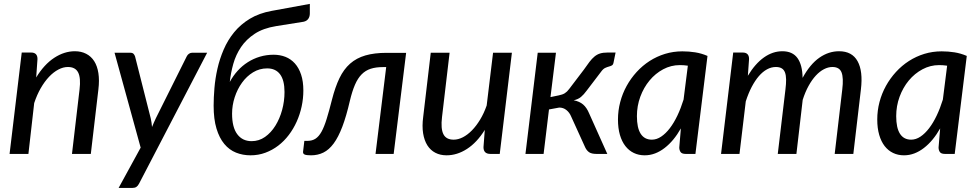

<svg xmlns="http://www.w3.org/2000/svg" viewBox="-20 -772 4909 963"><path d="M28 0 89 -508.5H136Q168 -508.5 168 -476L161.5 -383.5Q201.5 -449 252 -482Q302.5 -515 355.5 -515Q387.5 -515 412.2 -502.2Q437 -489.5 452.5 -465.2Q468 -441 473.5 -405.2Q479 -369.5 473.5 -323.5L435.5 0H341L379 -323.5Q386 -381 372 -408.5Q358 -436 320.5 -436Q297 -436 272.8 -423.2Q248.5 -410.5 226 -386.8Q203.5 -363 184.2 -329.5Q165 -296 151.5 -255L122.5 0Z M677.5 149Q671.5 160.5 664 165.5Q656.5 170.5 645 170.5H575L685.5 -31.5L554.5 -507.5H633Q644.5 -507.5 649.8 -502Q655 -496.5 657.5 -488.5L736 -178.5Q738.5 -167.5 740 -157Q741.5 -146.5 742.5 -135Q747 -146.5 751.8 -157.2Q756.5 -168 762 -179.5L916.5 -489Q920.5 -497.5 928 -502.5Q935.5 -507.5 943.5 -507.5H1019Z M1365 -641Q1300 -630.5 1257.5 -602.5Q1215 -574.5 1189 -536Q1163 -497.5 1150.2 -452Q1137.5 -406.5 1132.5 -361Q1149 -391.5 1171.8 -416.8Q1194.5 -442 1222.8 -460Q1251 -478 1283.8 -487.8Q1316.5 -497.5 1352.5 -497.5Q1384.5 -497.5 1411.8 -486.8Q1439 -476 1459 -453.8Q1479 -431.5 1490.2 -397.8Q1501.5 -364 1501.5 -318Q1501.5 -278 1493 -238.2Q1484.5 -198.5 1468.2 -162.2Q1452 -126 1428.5 -95Q1405 -64 1375.5 -41.5Q1346 -19 1311 -6Q1276 7 1236.5 7Q1197.5 7 1163.8 -6.5Q1130 -20 1105 -50Q1080 -80 1065.8 -127.2Q1051.5 -174.5 1051.5 -242Q1051.5 -282 1055.5 -330Q1059.5 -378 1070.5 -427Q1081.5 -476 1101.8 -523.2Q1122 -570.5 1154.2 -610Q1186.5 -649.5 1233 -677.8Q1279.5 -706 1343 -717.5L1534 -752.5V-704.5Q1534 -688.5 1526.2 -677.5Q1518.5 -666.5 1503 -663ZM1144 -202Q1144 -133.5 1170 -98.8Q1196 -64 1242 -64Q1279 -64 1309.2 -85.2Q1339.5 -106.5 1361.2 -141.5Q1383 -176.5 1395 -220.5Q1407 -264.5 1407 -310.5Q1407 -369.5 1384.8 -399.2Q1362.5 -429 1320 -429Q1281.5 -429 1249.2 -409.2Q1217 -389.5 1193.8 -357.2Q1170.5 -325 1157.2 -284.2Q1144 -243.5 1144 -202Z M1645 -272Q1661 -335 1682.5 -379.8Q1704 -424.5 1736 -452.8Q1768 -481 1812.8 -494Q1857.5 -507 1919.5 -507H2017L1954.5 0H1863.5L1917 -435.5H1900.5Q1865 -435.5 1839 -427Q1813 -418.5 1793.8 -399Q1774.5 -379.5 1760.5 -347.2Q1746.5 -315 1735 -267Q1717 -189 1697 -136.5Q1677 -84 1653.5 -52.2Q1630 -20.5 1602 -6.8Q1574 7 1540 7Q1516.5 7 1507.8 3Q1499 -1 1500 -11L1506.5 -65.5H1522.5Q1545.5 -65.5 1562.2 -76.2Q1579 -87 1592.5 -111.2Q1606 -135.5 1618.2 -175Q1630.5 -214.5 1645 -272Z M2235 -507.5 2197 -185Q2190 -127 2203.8 -99.2Q2217.5 -71.5 2255.5 -71.5Q2278 -71.5 2301.5 -83.5Q2325 -95.5 2347 -118Q2369 -140.5 2388.2 -172.2Q2407.5 -204 2421 -243L2453 -507.5H2547.5L2486.5 0H2439.5Q2405 0 2405 -34L2411.5 -120.5Q2372 -57 2322.2 -25Q2272.5 7 2220 7Q2188 7 2163.5 -5.8Q2139 -18.5 2123.5 -43Q2108 -67.5 2102.2 -103.2Q2096.5 -139 2102.5 -185L2140.5 -507.5Z M2908 -422Q2924 -445 2936.5 -461.5Q2949 -478 2961.8 -488.5Q2974.5 -499 2989.8 -503.8Q3005 -508.5 3027.5 -508.5H3067.5L3057.5 -459Q3055.5 -447.5 3049.2 -444Q3043 -440.5 3034.2 -438.2Q3025.5 -436 3015.2 -431.2Q3005 -426.5 2995 -412.5L2923 -318Q2908 -297.5 2894 -285.8Q2880 -274 2857.5 -269Q2886.5 -263.5 2904.8 -247.8Q2923 -232 2935 -203L3026 0H2972Q2947.5 0 2935.2 -8.2Q2923 -16.5 2915.5 -32L2844.5 -188Q2836.5 -207.5 2821 -220Q2805.5 -232.5 2785 -232.5L2733.5 -223L2706.5 0H2615.5L2677 -507.5H2768.5L2741 -285L2782 -293.5Q2791.5 -295.5 2799 -298Q2806.5 -300.5 2812.5 -304.2Q2818.5 -308 2824 -313.2Q2829.5 -318.5 2835 -326Z M3468 0H3419Q3400 0 3393.5 -9.5Q3387 -19 3387 -32.5L3395 -128Q3377.5 -97 3357 -72.2Q3336.5 -47.5 3313.5 -29.8Q3290.5 -12 3265.5 -2.5Q3240.5 7 3213.5 7Q3183.5 7 3159 -4.8Q3134.5 -16.5 3116.8 -39.2Q3099 -62 3089.2 -95.5Q3079.5 -129 3079.5 -172.5Q3079.5 -217.5 3090.8 -260.2Q3102 -303 3123 -341Q3144 -379 3173.2 -411Q3202.5 -443 3238.2 -466Q3274 -489 3315.5 -501.8Q3357 -514.5 3402.5 -514.5Q3435.5 -514.5 3467 -509.5Q3498.5 -504.5 3528.5 -491.5ZM3249.5 -71.5Q3273.5 -71.5 3296.2 -86.8Q3319 -102 3339.5 -128.8Q3360 -155.5 3377.5 -192.2Q3395 -229 3408.5 -272.5L3430 -442.5Q3409.5 -445.5 3390 -445.5Q3345.5 -445.5 3306.2 -424.5Q3267 -403.5 3237.8 -368.2Q3208.5 -333 3191.5 -286.8Q3174.5 -240.5 3174.5 -189.5Q3174.5 -130.5 3193.5 -101Q3212.5 -71.5 3249.5 -71.5Z M3596.5 0 3657.5 -508.5H3705Q3737 -508.5 3737 -476L3731 -392Q3767.5 -452.5 3811.5 -483.8Q3855.5 -515 3904 -515Q3955 -515 3979.8 -480.8Q4004.5 -446.5 4005.5 -381.5Q4043 -450 4089.5 -482.5Q4136 -515 4188.5 -515Q4253.5 -515 4281.2 -465.2Q4309 -415.5 4298 -323.5L4260 0H4166.5L4204.5 -323.5Q4211.5 -381 4201 -408.5Q4190.5 -436 4155 -436Q4134 -436 4112.8 -425Q4091.5 -414 4072 -393Q4052.5 -372 4035.5 -341.2Q4018.5 -310.5 4006 -271L3974.5 0H3881L3919.5 -323.5Q3923 -352 3922.8 -373.2Q3922.5 -394.5 3917.2 -408.5Q3912 -422.5 3900.8 -429.2Q3889.5 -436 3871.5 -436Q3848.5 -436 3827 -424.2Q3805.5 -412.5 3786.2 -390.2Q3767 -368 3750.2 -336Q3733.5 -304 3720.5 -263.5L3689 0Z M4768.5 0H4719.5Q4700.5 0 4694 -9.5Q4687.5 -19 4687.5 -32.5L4695.5 -128Q4678 -97 4657.5 -72.2Q4637 -47.5 4614 -29.8Q4591 -12 4566 -2.5Q4541 7 4514 7Q4484 7 4459.5 -4.8Q4435 -16.5 4417.2 -39.2Q4399.5 -62 4389.8 -95.5Q4380 -129 4380 -172.5Q4380 -217.5 4391.2 -260.2Q4402.5 -303 4423.5 -341Q4444.5 -379 4473.8 -411Q4503 -443 4538.8 -466Q4574.5 -489 4616 -501.8Q4657.5 -514.5 4703 -514.5Q4736 -514.5 4767.5 -509.5Q4799 -504.5 4829 -491.5ZM4550 -71.5Q4574 -71.5 4596.8 -86.8Q4619.5 -102 4640 -128.8Q4660.5 -155.5 4678 -192.2Q4695.5 -229 4709 -272.5L4730.5 -442.5Q4710 -445.5 4690.5 -445.5Q4646 -445.5 4606.8 -424.5Q4567.5 -403.5 4538.2 -368.2Q4509 -333 4492 -286.8Q4475 -240.5 4475 -189.5Q4475 -130.5 4494 -101Q4513 -71.5 4550 -71.5Z"/></svg>

Font: Lato Medium
Style: Italic
Weight: 500
Italic angle: -7°
Designer: Lukasz Dziedzic
Foundry: tyPoland Lukasz Dziedzic
Version: Version 2.006; 2014-01-15